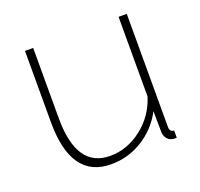

<svg xmlns="http://www.w3.org/2000/svg" viewBox="-99 -629 779 748"><g transform="rotate(-20 290.5 -255.0)"><path d="M76 -224V-520H110V-228Q110 -22 249 -22Q320 -22 380.5 -69Q441 -116 464 -190V-520H498V-52Q498 -30 516 -30V0Q503 1 497 -1Q484 -4 475.5 -15.5Q467 -27 467 -42L466 -128Q432 -64 372 -27Q312 10 242 10Q76 10 76 -224Z"/></g></svg>

Font: Raleway-v4020 ExtraLight
Style: Regular
Weight: 275
Designer: Matt McInerney, Pablo Impallari, Rodrigo Fuenzalida
Foundry: Matt McInerney, Pablo Impallari, Rodrigo Fuenzalida
Version: Version 4.020;PS 004.020;hotconv 1.0.88;makeotf.lib2.5.64775